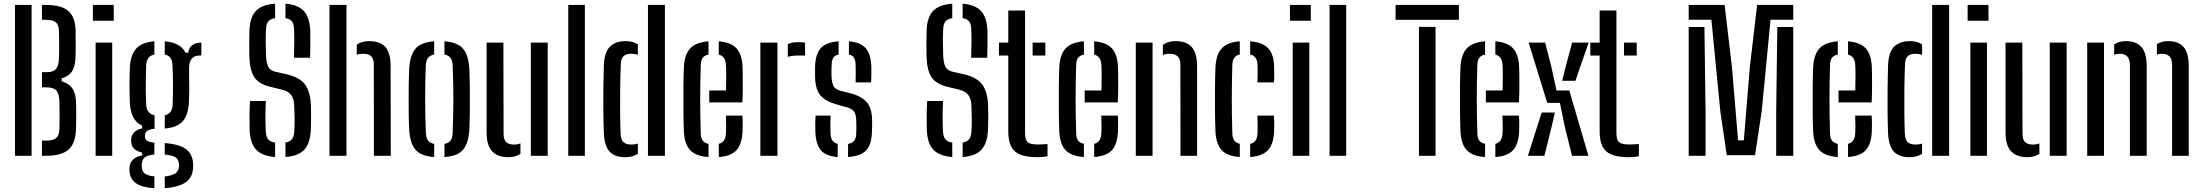

<svg xmlns="http://www.w3.org/2000/svg" viewBox="-20 -826 11677 1018"><path d="M59.5 0V-800H147.5V0ZM202.5 0V-80.5H223.5Q262.5 -80.5 278.2 -94.5Q294 -108.5 295 -141.5Q296 -180.5 296 -213.2Q296 -246 295 -285Q294 -329 278.8 -346Q263.5 -363 226 -363H202.5V-443.5H228Q263 -443.5 277.5 -460.8Q292 -478 292.5 -518Q294 -557 293.8 -590.5Q293.5 -624 292.5 -663.5Q292 -694.5 276 -707.8Q260 -721 221.5 -721H202.5V-800H221.5Q305 -800 342.5 -767.5Q380 -735 381 -660Q381 -614.5 381.2 -581.2Q381.5 -548 380 -516Q378 -472 361 -446.5Q344 -421 307 -411V-395Q345.5 -384 363.2 -358.2Q381 -332.5 383 -288Q384.5 -247.5 384.2 -214.2Q384 -181 383 -140.5Q380 -65.5 343.2 -32.8Q306.5 0 223.5 0Z M472.5 -716V-800H583V-716ZM487 0V-600H575V0Z M798.5 172Q736 168.5 704 147.5Q672 126.5 667.5 88.5Q666.5 83 666 76Q665.5 69 666.5 62Q668 35 687 18.8Q706 2.5 733.5 -2V-17Q679.5 -29.5 676 -69.5Q675 -77 675.2 -81.2Q675.5 -85.5 676 -91Q677 -111 693.5 -126.2Q710 -141.5 733.5 -145V-160Q702 -174.5 686.5 -204.5Q671 -234.5 668.5 -281.5Q667 -319.5 666.5 -347.2Q666 -375 666.8 -403.2Q667.5 -431.5 668.5 -470Q672.5 -537 702.8 -569.2Q733 -601.5 798.5 -607V-537Q756.5 -528.5 755 -478Q754 -448 753.2 -411.2Q752.5 -374.5 753 -338Q753.5 -301.5 755 -273Q756 -246.5 767.5 -232.8Q779 -219 799.5 -214.5V-143Q772.5 -141 760.5 -132Q748.5 -123 748.5 -107.5V-102.5Q748.5 -87.5 759.5 -80Q770.5 -72.5 798.5 -70V-7Q769.5 -5 752 5.5Q734.5 16 732.5 40Q731 45.5 731.2 51.8Q731.5 58 732.5 63.5Q734.5 87 752 97Q769.5 107 798.5 109ZM853.5 -144.5V-214.5Q873 -219.5 883.5 -232.5Q894 -245.5 895.5 -272.5Q897.5 -317.5 897.2 -374.2Q897 -431 894.5 -480.5Q893 -505.5 883.8 -519Q874.5 -532.5 853.5 -537V-607Q937 -600.5 963.5 -546.5H978.5Q980.5 -572.5 999 -586.2Q1017.5 -600 1047.5 -600V-531.5H1036Q1011 -531.5 996.8 -515Q982.5 -498.5 982.5 -463V-437Q983.5 -391.5 983.5 -359.2Q983.5 -327 981.5 -281.5Q977.5 -214.5 948.2 -182.2Q919 -150 853.5 -144.5ZM853.5 171.5V109.5Q885 106.5 905 96.2Q925 86 928.5 62Q931.5 50 928 37.5Q924.5 13.5 904.5 4.8Q884.5 -4 853.5 -6.5V-67.5Q924 -62.5 961.2 -38.8Q998.5 -15 1003.5 36Q1004 42.5 1004.2 50.8Q1004.5 59 1003.5 68Q998.5 122.5 957 145.5Q915.5 168.5 853.5 171.5Z M1493.5 6.5V-70Q1517 -74.5 1527.5 -87.5Q1538 -100.5 1540 -126.5Q1542.5 -158.5 1542 -196Q1541.5 -233.5 1540 -265Q1538.5 -303 1523.5 -322.5Q1508.5 -342 1476 -350.5L1415.5 -365Q1351.5 -380 1327.5 -418.2Q1303.5 -456.5 1302 -531.5Q1301 -562.5 1301.5 -595.5Q1302 -628.5 1302.5 -662.5Q1304.5 -733.5 1336.2 -767.5Q1368 -801.5 1438.5 -806.5V-730Q1414 -726 1403 -713Q1392 -700 1390.5 -674Q1388.5 -637.5 1388.8 -603Q1389 -568.5 1390.5 -531.5Q1392 -491 1402.8 -471.2Q1413.5 -451.5 1441 -445.5L1497 -433Q1569 -416.5 1597.5 -377.8Q1626 -339 1628.5 -265Q1630.5 -201.5 1628 -139Q1625 -67 1593.8 -32.8Q1562.5 1.5 1493.5 6.5ZM1538.5 -520Q1540 -564 1540.2 -601.2Q1540.5 -638.5 1539 -674Q1538 -699.5 1527.5 -712.8Q1517 -726 1493.5 -730V-806.5Q1560.5 -801 1591.5 -767Q1622.5 -733 1625 -662Q1626.5 -598 1624 -520ZM1438.5 6.5Q1369 1 1337.5 -33Q1306 -67 1303.5 -139Q1302.5 -179 1302.8 -214Q1303 -249 1305.5 -290.5H1389.5Q1387.5 -247 1387.2 -207Q1387 -167 1389.5 -126.5Q1391 -100.5 1402 -87.2Q1413 -74 1438.5 -70Z M1727 0V-800H1817V0ZM1962.5 0 1962 -483Q1962 -513.5 1948.5 -527.2Q1935 -541 1905 -541Q1886 -541 1871.5 -535.5V-589Q1896.5 -608 1938.5 -608Q1995.5 -608 2023.2 -576.8Q2051 -545.5 2051 -476L2052 0Z M2149.5 -140.5Q2147.5 -179.5 2146.8 -236.5Q2146 -293.5 2146.8 -353.2Q2147.5 -413 2149.5 -459.5Q2153.5 -533.5 2182.8 -567.8Q2212 -602 2282 -607V-537Q2258.5 -532 2248.5 -518Q2238.5 -504 2237.5 -478Q2234.5 -400.5 2234.2 -306.8Q2234 -213 2238 -122.5Q2239 -96 2249 -81.8Q2259 -67.5 2282 -63V6.5Q2212 2 2182.5 -32.8Q2153 -67.5 2149.5 -140.5ZM2336.5 6.5V-63Q2360 -67.5 2369.5 -81.8Q2379 -96 2380 -121Q2383.5 -211.5 2383.8 -299Q2384 -386.5 2380 -479.5Q2379 -505 2369 -518.8Q2359 -532.5 2336.5 -537V-607Q2407 -602 2435.8 -567Q2464.5 -532 2468.5 -459.5Q2470.5 -416.5 2471 -360Q2471.5 -303.5 2471 -245.8Q2470.5 -188 2468.5 -140.5Q2464.5 -67.5 2435.8 -32.8Q2407 2 2336.5 6.5Z M2560 -125V-600H2649L2650 -117.5Q2650 -87 2663 -73.2Q2676 -59.5 2706 -59.5Q2725 -59.5 2739.5 -66V-10.5Q2712.5 7.5 2676 7.5Q2619.5 7.5 2589.8 -23.5Q2560 -54.5 2560 -125ZM2794.5 0V-600H2884V0Z M2993 0V-800H3081V0Z M3415.5 0V-800H3505.5V0ZM3181.5 -124Q3179.5 -176 3179 -239.5Q3178.5 -303 3179.2 -365.2Q3180 -427.5 3181.5 -476Q3183.5 -548 3213.2 -578Q3243 -608 3297 -608Q3337 -608 3362 -590.5V-535Q3346.5 -541 3328 -541Q3298.5 -541 3285.2 -527.5Q3272 -514 3271.5 -484.5Q3269 -424 3268.2 -358.8Q3267.5 -293.5 3268 -231.8Q3268.5 -170 3270.5 -120Q3271.5 -86 3285.2 -72.8Q3299 -59.5 3328 -59.5Q3347.5 -59.5 3362 -65V-10.5Q3348.5 -2 3332.5 2.8Q3316.5 7.5 3295 7.5Q3239 7.5 3211.5 -23Q3184 -53.5 3181.5 -124Z M3606 -128.5Q3604 -174.5 3603.5 -236Q3603 -297.5 3603.5 -360Q3604 -422.5 3606 -470Q3609.5 -537.5 3640 -569.8Q3670.5 -602 3736.5 -607V-536.5Q3714 -532 3705 -518.5Q3696 -505 3695.5 -482Q3692.5 -390 3692.5 -302.2Q3692.5 -214.5 3695.5 -119.5Q3696 -94 3705.8 -80.8Q3715.5 -67.5 3736.5 -63.5V6.5Q3668.5 2 3638.8 -30.5Q3609 -63 3606 -128.5ZM3740.5 -283V-346.5H3829.5Q3830.5 -388 3830.5 -428.2Q3830.5 -468.5 3829 -482Q3827 -527.5 3791 -536.5V-607Q3856 -601.5 3885 -569.5Q3914 -537.5 3917 -473Q3917.5 -461.5 3918 -430Q3918.5 -398.5 3918.2 -358.8Q3918 -319 3916 -283ZM3791 6.5V-63.5Q3827 -71.5 3829 -120Q3830 -135 3830 -159.8Q3830 -184.5 3828.5 -213H3916Q3917.5 -197 3917.8 -171Q3918 -145 3917 -128.5Q3914 -62.5 3885.2 -30.2Q3856.5 2 3791 6.5Z M4157 -524.5V-592Q4177.5 -602.5 4210 -602.5Q4230 -602.5 4248.5 -600V-531.5H4211Q4178.5 -531.5 4157 -524.5ZM4011.5 0V-600H4102V0Z M4476.5 6.5V-63Q4499 -66.5 4509.2 -80Q4519.5 -93.5 4520 -120Q4520.5 -141.5 4520.5 -152.8Q4520.5 -164 4520 -183Q4519.5 -215.5 4510.2 -231.5Q4501 -247.5 4474 -256L4416.5 -272Q4355.5 -289.5 4329.2 -321.2Q4303 -353 4301.5 -419Q4301 -448 4301.5 -470.5Q4303 -537.5 4331 -569.8Q4359 -602 4426.5 -607V-537Q4407 -533 4398.5 -520.2Q4390 -507.5 4389.5 -482Q4389 -473.5 4388.5 -459.8Q4388 -446 4388.5 -427.5Q4389.5 -394 4397.5 -373.5Q4405.5 -353 4436 -345L4490 -331Q4548 -316 4576 -283.5Q4604 -251 4604 -186Q4604 -169 4604 -156.2Q4604 -143.5 4603 -126.5Q4601.5 -61 4573 -29.5Q4544.5 2 4476.5 6.5ZM4516.5 -389Q4517.5 -412 4517.2 -439Q4517 -466 4516.5 -482.5Q4516 -507 4508.2 -519.8Q4500.5 -532.5 4481 -536.5V-607Q4543.5 -602 4570.5 -570.2Q4597.5 -538.5 4600 -472Q4600 -464.5 4600 -448.8Q4600 -433 4599.8 -416.2Q4599.5 -399.5 4598.5 -389ZM4303 -128.5Q4301.5 -175 4304 -213H4384Q4382.5 -181.5 4382.8 -159Q4383 -136.5 4383.5 -119.5Q4384.5 -71 4421.5 -63.5V6.5Q4358 2 4331.8 -30.2Q4305.5 -62.5 4303 -128.5Z M5084 6.5V-70Q5107.5 -74.5 5118 -87.5Q5128.5 -100.5 5130.5 -126.5Q5133 -158.5 5132.5 -196Q5132 -233.5 5130.5 -265Q5129 -303 5114 -322.5Q5099 -342 5066.5 -350.5L5006 -365Q4942 -380 4918 -418.2Q4894 -456.5 4892.5 -531.5Q4891.5 -562.5 4892 -595.5Q4892.5 -628.5 4893 -662.5Q4895 -733.5 4926.8 -767.5Q4958.5 -801.5 5029 -806.5V-730Q5004.5 -726 4993.5 -713Q4982.5 -700 4981 -674Q4979 -637.5 4979.2 -603Q4979.5 -568.5 4981 -531.5Q4982.5 -491 4993.2 -471.2Q5004 -451.5 5031.5 -445.5L5087.5 -433Q5159.5 -416.5 5188 -377.8Q5216.5 -339 5219 -265Q5221 -201.5 5218.5 -139Q5215.5 -67 5184.2 -32.8Q5153 1.5 5084 6.5ZM5129 -520Q5130.5 -564 5130.8 -601.2Q5131 -638.5 5129.5 -674Q5128.5 -699.5 5118 -712.8Q5107.5 -726 5084 -730V-806.5Q5151 -801 5182 -767Q5213 -733 5215.5 -662Q5217 -598 5214.5 -520ZM5029 6.5Q4959.5 1 4928 -33Q4896.5 -67 4894 -139Q4893 -179 4893.2 -214Q4893.5 -249 4896 -290.5H4980Q4978 -247 4977.8 -207Q4977.5 -167 4980 -126.5Q4981.5 -100.5 4992.5 -87.2Q5003.5 -74 5029 -70Z M5276.5 -531.5V-600H5326V-770H5415V-120Q5415 -84.5 5428.8 -72.2Q5442.5 -60 5482.5 -60Q5497.5 -60 5508.5 -60.8Q5519.5 -61.5 5534 -62.5V2.5Q5512 7.5 5481.5 7.5Q5396 7.5 5361 -23.5Q5326 -54.5 5326 -130.5V-531.5ZM5455 -531.5V-600H5522.5V-531.5Z M5596.5 -128.5Q5594.5 -174.5 5594 -236Q5593.5 -297.5 5594 -360Q5594.5 -422.5 5596.5 -470Q5600 -537.5 5630.5 -569.8Q5661 -602 5727 -607V-536.5Q5704.5 -532 5695.5 -518.5Q5686.5 -505 5686 -482Q5683 -390 5683 -302.2Q5683 -214.5 5686 -119.5Q5686.5 -94 5696.2 -80.8Q5706 -67.5 5727 -63.5V6.5Q5659 2 5629.2 -30.5Q5599.5 -63 5596.5 -128.5ZM5731 -283V-346.5H5820Q5821 -388 5821 -428.2Q5821 -468.5 5819.5 -482Q5817.5 -527.5 5781.5 -536.5V-607Q5846.5 -601.5 5875.5 -569.5Q5904.5 -537.5 5907.5 -473Q5908 -461.5 5908.5 -430Q5909 -398.5 5908.8 -358.8Q5908.5 -319 5906.5 -283ZM5781.5 6.5V-63.5Q5817.5 -71.5 5819.5 -120Q5820.5 -135 5820.5 -159.8Q5820.5 -184.5 5819 -213H5906.5Q5908 -197 5908.2 -171Q5908.5 -145 5907.5 -128.5Q5904.5 -62.5 5875.8 -30.2Q5847 2 5781.5 6.5Z M6239 0 6238.5 -483Q6238 -513.5 6224 -527.2Q6210 -541 6180 -541Q6162 -541 6145.5 -534.5V-587.5Q6172 -608 6213.5 -608Q6270.5 -608 6298.5 -576.8Q6326.5 -545.5 6327 -476V0ZM6002 0V-600H6091V0Z M6424.5 -128.5Q6422.5 -174.5 6422 -236Q6421.5 -297.5 6422 -360Q6422.5 -422.5 6424.5 -470Q6428 -537.5 6458 -569.8Q6488 -602 6553.5 -607V-537Q6514.5 -529 6514 -482Q6511 -389.5 6511 -302Q6511 -214.5 6514 -119.5Q6514.5 -72 6553.5 -63.5V6.5Q6486.5 2 6457 -30.5Q6427.5 -63 6424.5 -128.5ZM6647 -389Q6648 -411.5 6648 -437.2Q6648 -463 6647.5 -482.5Q6646.5 -528.5 6608.5 -537V-607Q6674 -602 6704 -570.2Q6734 -538.5 6735.5 -473Q6736 -453.5 6736 -429.8Q6736 -406 6734.5 -389ZM6608.5 6.5V-63Q6646.5 -71.5 6647.5 -120Q6648 -140 6648 -161.5Q6648 -183 6647 -213H6734.5Q6736 -196.5 6736.2 -171.2Q6736.5 -146 6735.5 -128.5Q6732.5 -62.5 6703 -30.2Q6673.5 2 6608.5 6.5Z M6819.5 -716V-800H6930V-716ZM6834 0V-600H6922V0Z M7029.5 0V-800H7117.5V0Z M7379.5 -721V-800H7715V-721ZM7503.5 0V-683.5H7591.5V0Z M7723.5 -128.5Q7721.5 -174.5 7721 -236Q7720.5 -297.5 7721 -360Q7721.5 -422.5 7723.5 -470Q7727 -537.5 7757.5 -569.8Q7788 -602 7854 -607V-536.5Q7831.5 -532 7822.5 -518.5Q7813.5 -505 7813 -482Q7810 -390 7810 -302.2Q7810 -214.5 7813 -119.5Q7813.5 -94 7823.2 -80.8Q7833 -67.5 7854 -63.5V6.5Q7786 2 7756.2 -30.5Q7726.5 -63 7723.5 -128.5ZM7858 -283V-346.5H7947Q7948 -388 7948 -428.2Q7948 -468.5 7946.5 -482Q7944.5 -527.5 7908.5 -536.5V-607Q7973.5 -601.5 8002.5 -569.5Q8031.5 -537.5 8034.5 -473Q8035 -461.5 8035.5 -430Q8036 -398.5 8035.8 -358.8Q8035.5 -319 8033.5 -283ZM7908.5 6.5V-63.5Q7944.5 -71.5 7946.5 -120Q7947.5 -135 7947.5 -159.8Q7947.5 -184.5 7946 -213H8033.5Q8035 -197 8035.2 -171Q8035.5 -145 8034.5 -128.5Q8031.5 -62.5 8002.8 -30.2Q7974 2 7908.5 6.5Z M8315 0 8276 -156.5 8251 -280.5H8183.5L8085 -600H8172.5L8205.5 -471.5L8232.5 -346.5H8300.5L8402 0ZM8263 -397.5 8281 -471.5 8315.5 -600H8403L8333 -397.5ZM8081 0 8154 -229.5H8224L8207.5 -156.5L8168.5 0Z M8412 -531.5V-600H8461.5V-770H8550.5V-120Q8550.5 -84.5 8564.2 -72.2Q8578 -60 8618 -60Q8633 -60 8644 -60.8Q8655 -61.5 8669.5 -62.5V2.5Q8647.5 7.5 8617 7.5Q8531.5 7.5 8496.5 -23.5Q8461.5 -54.5 8461.5 -130.5V-531.5ZM8590.5 -531.5V-600H8658V-531.5Z M9135.5 -3 9101.5 -234 9054 -721.5H8933.5V-800H9124L9163 -469.5L9195.5 -82H9226L9257.5 -468.5L9296.5 -800H9488V-721.5H9367.5L9321 -238.5L9285.5 -3ZM8933.5 0V-683H9017L9023 -234V0ZM9397.5 0V-234L9403.5 -683H9488V0Z M9593.5 -128.5Q9591.5 -174.5 9591 -236Q9590.5 -297.5 9591 -360Q9591.5 -422.5 9593.5 -470Q9597 -537.5 9627.5 -569.8Q9658 -602 9724 -607V-536.5Q9701.5 -532 9692.5 -518.5Q9683.5 -505 9683 -482Q9680 -390 9680 -302.2Q9680 -214.5 9683 -119.5Q9683.5 -94 9693.2 -80.8Q9703 -67.5 9724 -63.5V6.5Q9656 2 9626.2 -30.5Q9596.5 -63 9593.5 -128.5ZM9728 -283V-346.5H9817Q9818 -388 9818 -428.2Q9818 -468.5 9816.5 -482Q9814.5 -527.5 9778.5 -536.5V-607Q9843.5 -601.5 9872.5 -569.5Q9901.5 -537.5 9904.5 -473Q9905 -461.5 9905.5 -430Q9906 -398.5 9905.8 -358.8Q9905.5 -319 9903.5 -283ZM9778.5 6.5V-63.5Q9814.5 -71.5 9816.5 -120Q9817.5 -135 9817.5 -159.8Q9817.5 -184.5 9816 -213H9903.5Q9905 -197 9905.2 -171Q9905.5 -145 9904.5 -128.5Q9901.5 -62.5 9872.8 -30.2Q9844 2 9778.5 6.5Z M10224.5 0V-800H10314.5V0ZM9990.5 -124Q9988.5 -176 9988 -239.5Q9987.5 -303 9988.2 -365.2Q9989 -427.5 9990.5 -476Q9992.5 -548 10022.2 -578Q10052 -608 10106 -608Q10146 -608 10171 -590.5V-535Q10155.5 -541 10137 -541Q10107.5 -541 10094.2 -527.5Q10081 -514 10080.5 -484.5Q10078 -424 10077.2 -358.8Q10076.5 -293.5 10077 -231.8Q10077.5 -170 10079.5 -120Q10080.5 -86 10094.2 -72.8Q10108 -59.5 10137 -59.5Q10156.5 -59.5 10171 -65V-10.5Q10157.5 -2 10141.5 2.8Q10125.5 7.5 10104 7.5Q10048 7.5 10020.5 -23Q9993 -53.5 9990.5 -124Z M10412.5 -716V-800H10523V-716ZM10427 0V-600H10515V0Z M10613.5 -125V-600H10702.5L10703.5 -117.5Q10703.5 -87 10716.5 -73.2Q10729.5 -59.5 10759.5 -59.5Q10778.5 -59.5 10793 -66V-10.5Q10766 7.5 10729.5 7.5Q10673 7.5 10643.2 -23.5Q10613.5 -54.5 10613.5 -125ZM10848 0V-600H10937.5V0Z M11496.5 0V-483Q11496 -514 11482.2 -527.5Q11468.5 -541 11442 -541Q11427 -541 11416 -536.5V-592.5Q11428 -599.5 11442.8 -603.8Q11457.5 -608 11476.5 -608Q11530 -608 11557.2 -577.2Q11584.5 -546.5 11585 -476V0ZM11273 0V-483Q11272 -541 11218.5 -541Q11202.5 -541 11189.5 -536V-590.5Q11212.5 -608 11252 -608Q11305.5 -608 11333.5 -577.2Q11361.5 -546.5 11362 -476V0ZM11046.5 0V-600H11135.5V0Z"/></svg>

Font: Big Shoulders Stencil Text Medium
Style: Regular
Weight: 500
Designer: Patric King
Foundry: XO Type Co
Version: Version 1.000